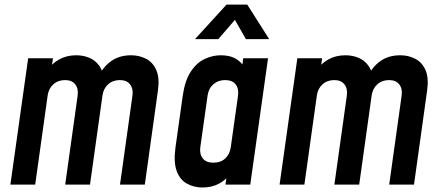

<svg xmlns="http://www.w3.org/2000/svg" viewBox="-20 -800 1911 832"><path d="M25 0 102 -547.5H209.5L198 -467.5L182.5 -492Q204 -524.5 236.5 -542.5Q269 -560.5 310 -560.5Q340 -560.5 366 -550Q392 -539.5 409.5 -516Q427 -492.5 430 -455L403 -461Q424 -507.5 460 -534Q496 -560.5 548 -560.5Q583.5 -560.5 613 -545.2Q642.5 -530 657.2 -496.5Q672 -463 664.5 -408.5L607.5 0H500L554 -386Q558 -416 543.5 -434.5Q529 -453 499.5 -453Q469 -453 448.5 -434.5Q428 -416 424 -386L370 0H262.5L316.5 -386Q320.5 -416 306 -434.5Q291.5 -453 262 -453Q231.5 -453 211 -434.5Q190.5 -416 186.5 -386L132.5 0Z M857 12.5Q821 12.5 790.8 -3.8Q760.5 -20 746 -58Q731.5 -96 740.5 -162L772 -386Q781.5 -451.5 806.8 -489.8Q832 -528 866.5 -544.2Q901 -560.5 937 -560.5Q979 -560.5 1006.2 -542.8Q1033.5 -525 1045.5 -493L1023.5 -468L1034 -547.5H1141.5L1064.5 0H957L968.5 -79.5L984 -55Q963 -23 931 -5.2Q899 12.5 857 12.5ZM904.5 -95Q937 -95 956.5 -113.8Q976 -132.5 980 -162L1011.5 -386Q1015.5 -415.5 1001.2 -434.2Q987 -453 955 -453Q925.5 -453 904.8 -435Q884 -417 879.5 -386L848 -162Q844 -132.5 858.5 -113.8Q873 -95 904.5 -95ZM825 -630.5 961.5 -780H1051.5L1146.5 -630.5H1045.5L998 -714L926 -630.5Z M1191.5 0 1268.5 -547.5H1376L1364.5 -467.5L1349 -492Q1370.5 -524.5 1403 -542.5Q1435.5 -560.5 1476.5 -560.5Q1506.5 -560.5 1532.5 -550Q1558.5 -539.5 1576 -516Q1593.5 -492.5 1596.5 -455L1569.5 -461Q1590.5 -507.5 1626.5 -534Q1662.5 -560.5 1714.5 -560.5Q1750 -560.5 1779.5 -545.2Q1809 -530 1823.8 -496.5Q1838.5 -463 1831 -408.5L1774 0H1666.5L1720.5 -386Q1724.5 -416 1710 -434.5Q1695.5 -453 1666 -453Q1635.5 -453 1615 -434.5Q1594.5 -416 1590.5 -386L1536.5 0H1429L1483 -386Q1487 -416 1472.5 -434.5Q1458 -453 1428.5 -453Q1398 -453 1377.5 -434.5Q1357 -416 1353 -386L1299 0Z"/></svg>

Font: Mohave SemiBold
Style: Italic
Weight: 600
Italic angle: -8°
Designer: Gumpita Rahayu
Foundry: Tokotype
Version: Version 2.003